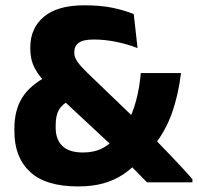

<svg xmlns="http://www.w3.org/2000/svg" viewBox="-20 -672 728 707"><path d="M521.5 -0.5Q512.5 -9.5 498.5 -23.8Q484.5 -38 469.5 -53.2Q454.5 -68.5 441.2 -82.2Q428 -96 420 -104.5L398.5 -129.5L184 -329.5L158.5 -356Q124 -390 107.8 -421.2Q91.5 -452.5 91.5 -492.5V-497Q91.5 -568.5 141.8 -610.5Q192 -652.5 290.5 -652.5Q351.5 -652.5 396 -643Q440.5 -633.5 472.5 -620L486.5 -495Q452 -508.5 409.8 -517.5Q367.5 -526.5 325.5 -526.5Q286 -526.5 269.8 -514.2Q253.5 -502 253.5 -480.5V-478.5Q253.5 -461 265 -444.8Q276.5 -428.5 299.5 -406L485 -227.5L521.5 -189Q539.5 -171 556 -153.8Q572.5 -136.5 588.8 -119.8Q605 -103 621.2 -85.8Q637.5 -68.5 654.2 -50.5Q671 -32.5 688.5 -12.5V-0.5ZM267.5 14.5Q148.5 14.5 90.8 -39Q33 -92.5 33 -188.5V-199Q33 -266 61.5 -312Q90 -358 154 -391.5L237 -302Q209.5 -289 197.2 -268Q185 -247 185 -211V-202Q185 -158 210 -134.2Q235 -110.5 285 -110.5Q326 -110.5 355 -125Q384 -139.5 404.5 -164.5L446 -214Q469 -255 481.5 -302.8Q494 -350.5 498.5 -403H646.5Q637 -323 612.8 -254.8Q588.5 -186.5 541.5 -129L492.5 -81.5Q466 -51.5 434 -30Q402 -8.5 361.2 3Q320.5 14.5 267.5 14.5Z"/></svg>

Font: Anek Gujarati
Style: Bold
Weight: 700
Version: Version 1.003